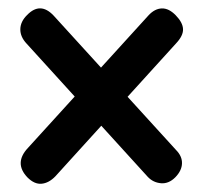

<svg xmlns="http://www.w3.org/2000/svg" viewBox="-20 -572 486 460"><path d="M45.8 -146.9Q12.7 -181.5 47.3 -218L336 -535.4Q350.7 -551.2 367.6 -551.8Q384.5 -552.4 401.1 -535.3Q418 -517.9 418.5 -502.1Q419.1 -486.3 401.6 -467.8L112.7 -149.6Q97 -133.4 79.7 -131.8Q62.5 -130.2 45.8 -146.9ZM400.2 -147.4Q384.4 -131.4 365.7 -133Q347.1 -134.6 334.3 -148L43.8 -467.4Q28.4 -483.8 28.7 -502.1Q29 -520.3 44.8 -535.9Q76.5 -568.7 108.6 -534.5L401.9 -212.5Q416.6 -197.6 416 -180.4Q415.5 -163.2 400.2 -147.4Z"/></svg>

Font: Fraunces 144pt S100 Black
Style: Regular
Weight: 900
Version: Version 1.000